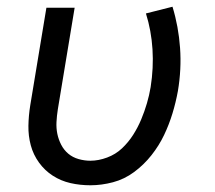

<svg xmlns="http://www.w3.org/2000/svg" viewBox="-20 -543 640 571"><path d="M249 8Q218 8 189.5 1.5Q161 -5 137 -20.5Q113 -36 96 -59.5Q79 -83 71.5 -111Q64 -139 64.5 -169Q65 -199 70 -230L118 -520H202L152 -218Q149 -199 148 -180.5Q147 -162 150.5 -145Q154 -128 162 -112.5Q170 -97 183 -86Q196 -75 213.5 -70Q231 -65 249 -65Q273 -65 298.5 -74.5Q324 -84 343 -102Q362 -120 376 -142Q390 -164 400 -188Q410 -212 417 -236Q424 -260 428 -284Q437 -341 433.5 -396.5Q430 -452 414 -503L493 -523Q511 -464 515.5 -400.5Q520 -337 509 -272Q503 -239 493 -206Q483 -173 468 -141.5Q453 -110 430.5 -81.5Q408 -53 379 -31.5Q350 -10 316 -1Q282 8 249 8Z"/></svg>

Font: Iosevka Custom Oblique
Style: Regular
Weight: 400
Italic angle: -9°
Designer: Belleve Invis
Foundry: Belleve Invis
Version: Version 27.0.1